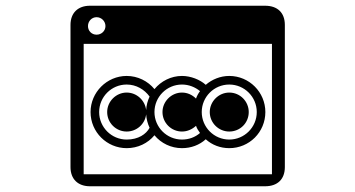

<svg xmlns="http://www.w3.org/2000/svg" viewBox="-20 -725 1240 670"><path d="M354 -334C354 -296 385 -266 422 -266C457 -266 486 -292 490 -326C491 -310 495 -294 502 -279C490 -257 463 -238 422 -238C369 -238 326 -281 326 -334C326 -387 369 -430 422 -430C455 -430 484 -413 502 -388C495 -373 491 -358 490 -341C486 -375 457 -402 422 -402C385 -402 354 -371 354 -334ZM547 -334C547 -296 578 -266 615 -266C634 -266 651 -274 664 -286C667 -277 672 -269 678 -261C661 -246 639 -238 615 -238C562 -238 519 -281 519 -334C519 -387 562 -430 615 -430C639 -430 661 -421 678 -407C672 -399 667 -390 664 -381C651 -394 634 -402 615 -402C578 -402 547 -371 547 -334ZM272 -572H929V-117H272ZM684 -334C684 -387 727 -430 780 -430C833 -430 876 -387 876 -334C876 -281 833 -238 780 -238C727 -238 684 -281 684 -334ZM287 -634C287 -651 300 -665 317 -665C334 -665 348 -651 348 -634C348 -617 334 -604 317 -604C300 -604 287 -617 287 -634ZM974 -638C974 -680 949 -705 905 -705H294C252 -705 226 -680 226 -638V-142C226 -100 252 -75 294 -75H905C949 -75 974 -100 974 -142ZM519 -253C542 -225 577 -208 615 -208C647 -208 676 -219 698 -239C720 -219 749 -208 780 -208C850 -208 906 -264 906 -334C906 -403 850 -460 780 -460C749 -460 720 -448 698 -429C678 -447 646 -460 615 -460C577 -460 542 -442 519 -414C496 -442 461 -460 422 -460C353 -460 296 -403 296 -334C296 -264 353 -208 422 -208C461 -208 496 -225 519 -253ZM712 -334C712 -296 743 -266 780 -266C818 -266 848 -296 848 -334C848 -371 818 -402 780 -402C743 -402 712 -371 712 -334Z"/></svg>

Font: CryptoKit_GRILLE 1.4
Style: Regular
Weight: 400
Monospace: yes
Designer: Oceane Juvin
Foundry: http://www.head-geneve.ch
Version: Version 1.004